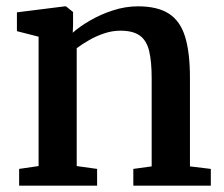

<svg xmlns="http://www.w3.org/2000/svg" viewBox="-20 -587 707 607"><path d="M102 -62V-471L33.5 -488.5V-548L185 -567H188.5L211 -549V-508.5L210 -483.5Q231.5 -503 264.8 -522.2Q298 -541.5 337.2 -554.2Q376.5 -567 416 -567Q478 -567 514 -543.8Q550 -520.5 565.2 -470.8Q580.5 -421 580.5 -341.5V-61L646.5 -53V0H401.5V-53L459.5 -61V-340Q459.5 -392.5 451.5 -425.8Q443.5 -459 422 -474.5Q400.5 -490 360.5 -490Q335 -490 309.5 -481.5Q284 -473 261.5 -460Q239 -447 222.5 -434.5V-62L287 -53V0H40.5V-53Z"/></svg>

Font: Merriweather 20pt SemiBold
Style: Regular
Weight: 600
Version: Version 2.100